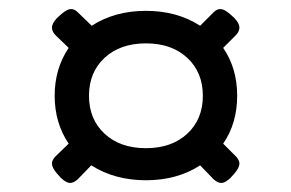

<svg xmlns="http://www.w3.org/2000/svg" viewBox="-20 -534 645 425"><path d="M135 -129Q127 -129 115 -140L106 -150Q95 -163 95 -172Q95 -179 102 -187L132 -216Q101 -262 101 -322Q101 -382 132 -428L102 -457Q95 -465 95 -473Q95 -482 106 -494L116 -503Q129 -514 137 -514Q145 -514 152 -507L183 -477Q234 -510 303 -510Q372 -510 423 -477L453 -507Q460 -514 468 -514Q476 -514 489 -503L499 -494Q510 -482 510 -473Q510 -465 503 -457L474 -428Q505 -383 505 -322Q505 -261 474 -216L503 -187Q510 -179 510 -172Q510 -163 499 -150L490 -140Q478 -129 470 -129Q462 -129 453 -137L423 -168Q372 -135 303 -135Q234 -135 182 -168L152 -137Q143 -129 135 -129ZM303 -206Q360 -206 394.5 -238Q429 -270 429 -322Q429 -374 394.5 -406Q360 -438 303 -438Q246 -438 211.5 -406Q177 -374 177 -322Q177 -270 211.5 -238Q246 -206 303 -206Z"/></svg>

Font: Asap Semi Expanded Medium
Style: Regular
Weight: 500
Width: 6
Designer: Pablo Cosgaya
Foundry: Omnibus-Type
Version: Version 3.001; ttfautohint (v1.8.4.7-5d5b)